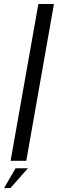

<svg xmlns="http://www.w3.org/2000/svg" viewBox="-73 -805 290 961"><path d="M-20 0 119 -785H197L58.5 0ZM-52.6 136.3 5 37.1H66.7L-20.6 136.3Z"/></svg>

Font: Anybody Condensed Regular
Style: Italic
Weight: 400
Width: 3
Italic angle: -10°
Designer: Tyler Finck
Foundry: Etcetera Type Company
Version: Version 1.010; ttfautohint (v1.8.3) -l 8 -r 50 -G 200 -x 14 